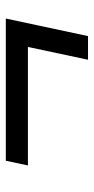

<svg xmlns="http://www.w3.org/2000/svg" viewBox="152 -564 329 674"><g transform="rotate(-90 317.0 -226.5)"><path d="M444.8 -82.5 489.7 -293.5H73.7L90.3 -371.1H589.4L527.8 -82.5Z"/></g></svg>

Font: Schibsted Grotesk
Style: Italic
Weight: 400
Italic angle: -12°
Designer: Bakken & Baeck AS, Henrik Kongsvoll
Foundry: Schibsted ASA
Version: Version 1.100; ttfautohint (v1.8.4.7-5d5b);gftools[0.9.25]